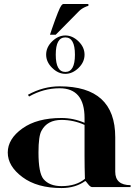

<svg xmlns="http://www.w3.org/2000/svg" viewBox="-20 -952 703 977"><path d="M234.4 -775.4 244.1 -804.7Q280.3 -909.2 292 -923.8Q297.9 -931.6 302.7 -931.6H429.7V-921.9Q424.8 -921.9 409.7 -914.6Q393.1 -906.7 380.4 -893.6L263.7 -775.4ZM214.8 -673.8Q214.8 -711.9 245.6 -741.7Q276.4 -771.5 312.5 -771.5Q348.6 -771.5 379.4 -741.7Q410.2 -711.9 410.2 -673.8Q410.2 -635.7 379.4 -606Q348.6 -576.2 312.5 -576.2Q276.4 -576.2 245.6 -606.4Q214.8 -636.7 214.8 -673.8ZM361.3 -673.8Q361.3 -761.7 312.5 -761.7Q263.7 -761.7 263.7 -673.8Q263.7 -585.9 312.5 -585.9Q361.3 -585.9 361.3 -673.8ZM644.5 0H449.2Q439.5 0 427.7 -15.6Q416 -31.2 414.1 -31.2Q364.3 4.9 293 4.9Q168.9 4.9 94.2 -50.8Q19.5 -106.4 19.5 -175.8Q19.5 -245.1 93.8 -298.3Q168 -351.6 293 -351.6Q353.5 -351.6 410.2 -327.1V-351.6Q410.2 -502.9 283.2 -502.9Q202.1 -502.9 127.9 -460.9L122.1 -469.7Q200.2 -512.7 283.2 -512.7Q566.4 -512.7 566.4 -253.9V-78.1Q566.4 -9.8 644.5 -9.8ZM410.2 -316.4Q354.5 -341.8 293 -341.8Q220.7 -341.8 191.4 -287.1Q175.8 -260.7 175.8 -175.8Q175.8 -72.3 201.2 -41Q231.4 -4.9 293 -4.9Q367.2 -4.9 412.1 -42Q410.2 -102.5 410.2 -158.2Z"/></svg>

Font: spinwerad
Style: Bold
Weight: 700
Width: 7
Version: Version 0.3